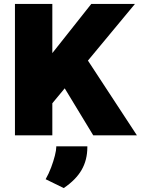

<svg xmlns="http://www.w3.org/2000/svg" viewBox="-20 -688 718 976"><path d="M56 0V-668H246V-418L444 -668H666L427 -380L676 0H454L309 -239L246 -163V0ZM304 268 212 223Q228 195 240 163Q252 131 259 103Q266 75 266 60V56H424V60Q424 125 395 175.5Q366 226 304 268Z"/></svg>

Font: Gantari Black
Style: Regular
Weight: 900
Version: Version 1.000